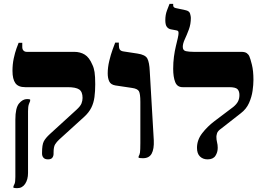

<svg xmlns="http://www.w3.org/2000/svg" viewBox="-20 -820 1375 1000"><path d="M230 10Q214 10 206.5 1.5Q199 -7 199 -20V-25Q199 -66 208 -83.5Q217 -101 240 -122L378 -248Q399 -267 404.5 -281.5Q410 -296 410 -310Q410 -342 392.5 -354Q375 -366 332 -366H111Q75 -366 60 -387Q45 -408 45 -451Q45 -485 51.5 -515.5Q58 -546 66 -568Q74 -590 77 -597H96V-575Q96 -563 102.5 -556.5Q109 -550 119 -550H366Q398 -550 421.5 -535.5Q445 -521 461 -483Q469 -467 472.5 -444.5Q476 -422 476 -381Q476 -345 472 -314.5Q468 -284 455.5 -259Q443 -234 419 -212L288 -93Q275 -81 267 -68Q259 -55 259 -25V-19Q259 -7 252.5 1.5Q246 10 230 10ZM70 160Q58 160 50 158V150Q52 146 56 137Q60 128 60 101V-197Q60 -258 79 -281Q98 -304 121 -304Q129 -304 137 -302V-294Q135 -290 130.5 -277.5Q126 -265 126 -241V81Q126 115 111 137.5Q96 160 70 160Z M725 4Q719 4 713 3.5Q707 3 702 2V-6Q707 -13 709 -25Q711 -37 711 -75V-289Q711 -332 703.5 -345Q696 -358 668 -362L581 -375Q557 -379 549 -396Q541 -413 541 -438Q541 -469 549 -502.5Q557 -536 566.5 -562Q576 -588 580 -598H599V-586Q599 -570 604 -562Q609 -554 624 -552L696 -541Q737 -535 747.5 -515Q758 -495 760 -449L781 -89Q783 -44 770 -20Q757 4 725 4Z M1061 10Q1037 10 1021.5 -5Q1006 -20 1006 -50Q1006 -91 1033 -126Q1060 -161 1097 -189L1195 -263Q1212 -277 1219.5 -291.5Q1227 -306 1227 -325Q1227 -345 1217 -355.5Q1207 -366 1173 -366H931Q903 -366 892.5 -392.5Q882 -419 882 -462Q882 -495 886 -525Q890 -555 896 -579.5Q902 -604 906 -621.5Q910 -639 910 -648Q910 -656 907 -658.5Q904 -661 898 -662L871 -667Q858 -669 849.5 -679.5Q841 -690 841 -715Q841 -743 850 -766.5Q859 -790 863 -800H882V-792Q882 -781 895 -778L946 -767Q966 -763 970 -749Q974 -735 974 -727Q974 -694 963.5 -666Q953 -638 942.5 -615.5Q932 -593 932 -576Q932 -557 948.5 -553.5Q965 -550 988 -550H1236Q1256 -550 1265.5 -543Q1275 -536 1279 -526Q1284 -515 1292 -483Q1300 -451 1300 -404Q1300 -379 1295.5 -347Q1291 -315 1277 -283.5Q1263 -252 1234 -230L1133 -151Q1114 -138 1110.5 -126Q1107 -114 1107 -108Q1107 -92 1110.5 -79Q1114 -66 1114 -50Q1114 -27 1102 -8.5Q1090 10 1061 10Z"/></svg>

Font: Frank Ruhl Libre Black
Style: Regular
Weight: 900
Designer: Yanek Iontef
Foundry: Fontef
Version: Version 6.004